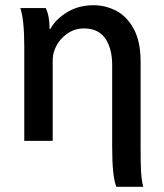

<svg xmlns="http://www.w3.org/2000/svg" viewBox="-20 -519 630 736"><path d="M339 -499Q383 -499 424 -478.5Q465 -458 492 -409.5Q519 -361 519 -282V42Q519 100 520.5 134.5Q522 169 529 197H426Q410 159 410 44V-270Q410 -333 383.5 -371.5Q357 -410 302 -410Q262 -410 231 -385Q200 -360 188 -324Q182 -309 182 -283V21H73V-343Q73 -442 58 -488H155Q170 -460 170 -408H173Q193 -445 237 -472Q281 -499 339 -499Z"/></svg>

Font: Gmarket Sans TTF Medium
Style: Regular
Weight: 500
Designer: Creative Director : Sungho Lee; Art Director : Kiwoong Choi; Project Manager : Sori Yang, Jongwook Yoon; Font Designer :
Foundry: Sandoll Inc.
Version: Version 1.000;hotconv 1.0.109;makeotfexe 2.5.65596